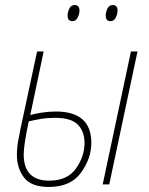

<svg xmlns="http://www.w3.org/2000/svg" viewBox="-20 -731 591 761"><path d="M174 10Q260 10 301 -46.5Q342 -103 342 -165Q342 -289 201 -289Q172 -289 144.5 -284.5Q117 -280 100 -275L153 -527H127L62 -224Q57 -199 52 -172.5Q47 -146 47 -117Q47 -64 75.5 -27Q104 10 174 10ZM387 0H413L525 -527H499ZM175 -15Q74 -15 74 -119Q74 -157 94 -250Q115 -255 141 -259.5Q167 -264 198 -264Q262 -264 288.5 -237Q315 -210 315 -164Q315 -111 281 -63Q247 -15 175 -15ZM418 -647Q432 -647 439 -661.5Q446 -676 446 -689Q446 -711 427 -711Q412 -711 405.5 -696.5Q399 -682 399 -669Q399 -647 418 -647ZM267 -647Q281 -647 288 -661.5Q295 -676 295 -689Q295 -711 276 -711Q261 -711 254.5 -696.5Q248 -682 248 -669Q248 -647 267 -647Z"/></svg>

Font: Noto Sans UI SemiCondensed Thin
Style: Italic
Weight: 250
Width: 4
Italic angle: -12°
Designer: Monotype Design Team
Foundry: Monotype Imaging Inc.
Version: Version 1.901